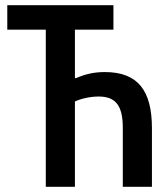

<svg xmlns="http://www.w3.org/2000/svg" viewBox="-20 -718 640 738"><path d="M156 0H268V-328C292 -339 327 -347 359 -347C424 -347 452 -313 452 -227V0H564V-225C564 -370 510 -441 383 -441C343 -441 310 -434 273 -418H268V-604H416V-698H8V-604H156Z"/></svg>

Font: IBM Plex Mono Medm
Style: Regular
Weight: 500
Monospace: yes
Designer: Mike Abbink, Paul van der Laan, Pieter van Rosmalen
Foundry: Bold Monday
Version: Version 2.004